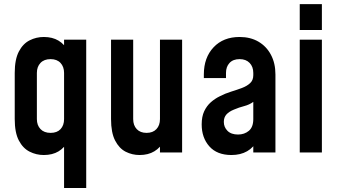

<svg xmlns="http://www.w3.org/2000/svg" viewBox="-20 -740 1646 932"><path d="M291 172.5V-79.5L310 -55Q293.5 -23 264 -5.2Q234.5 12.5 192.5 12.5Q156 12.5 123.8 -3.8Q91.5 -20 71.5 -58Q51.5 -96 51.5 -162V-386Q51.5 -451.5 71.5 -489.8Q91.5 -528 123.8 -544.2Q156 -560.5 192.5 -560.5Q234.5 -560.5 264 -542.8Q293.5 -525 310 -493L291 -468V-547.5H398.5V172.5ZM225.5 -95Q257 -95 274 -113.2Q291 -131.5 291 -162V-386Q291 -416 273.8 -434.5Q256.5 -453 225.5 -453Q194 -453 176.5 -434.5Q159 -416 159 -386V-162Q159 -132 176.5 -113.5Q194 -95 225.5 -95Z M657.5 12.5Q621.5 12.5 590 -3.5Q558.5 -19.5 538.8 -57.8Q519 -96 519 -162V-547.5H626.5V-162Q626.5 -131.5 643.8 -113.2Q661 -95 691.5 -95Q722 -95 739.2 -113.2Q756.5 -131.5 756.5 -162V-547.5H864V0H756.5V-80L775.5 -55.5Q759 -23.5 729.2 -5.5Q699.5 12.5 657.5 12.5Z M1103.5 12.5Q1033.5 12.5 996.2 -29.5Q959 -71.5 959 -136Q959 -174 971.2 -200Q983.5 -226 1003.2 -243.5Q1023 -261 1046.5 -272.5Q1073.5 -286.5 1102 -295.2Q1130.5 -304 1155 -313.2Q1179.5 -322.5 1194.5 -336.8Q1209.5 -351 1209.5 -375V-386Q1209.5 -416 1191.8 -434.5Q1174 -453 1143 -453Q1111.5 -453 1094.2 -434.5Q1077 -416 1077 -386V-361H969.5V-378.5Q969.5 -460.5 1016.8 -510.5Q1064 -560.5 1143 -560.5Q1195.5 -560.5 1234.5 -537.8Q1273.5 -515 1295.2 -474Q1317 -433 1317 -378.5V0H1209.5V-82.5L1228 -58.5Q1211.5 -24 1179.5 -5.8Q1147.5 12.5 1103.5 12.5ZM1135.5 -87Q1166.5 -87 1188 -105Q1209.5 -123 1209.5 -162V-245.5Q1190.5 -231.5 1165.2 -225Q1140 -218.5 1115.5 -208Q1092 -198.5 1079.2 -184.5Q1066.5 -170.5 1066.5 -148Q1066.5 -123 1084.2 -105Q1102 -87 1135.5 -87Z M1435 0V-547.5H1542.5V0ZM1435 -594.5V-720H1542.5V-594.5Z"/></svg>

Font: Mohave SemiBold
Style: Regular
Weight: 600
Designer: Gumpita Rahayu
Foundry: Tokotype
Version: Version 2.003